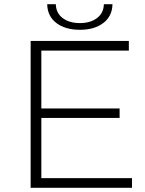

<svg xmlns="http://www.w3.org/2000/svg" viewBox="-20 -895 693 915"><path d="M609 -46V0H126V-700H594V-654H177V-378H550V-333H177V-46ZM205 -875H246Q247 -833 278.5 -809Q310 -785 361 -785Q411 -785 442.5 -809Q474 -833 475 -875H516Q515 -818 472.5 -785.5Q430 -753 361 -753Q291 -753 248.5 -785.5Q206 -818 205 -875Z"/></svg>

Font: Goldbeck Next Light
Style: Regular
Weight: 300
Designer: Julieta Ulanovsky
Foundry: Julieta Ulanovsky
Version: Version 7.200